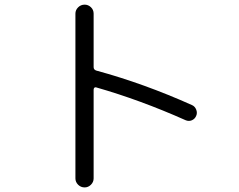

<svg xmlns="http://www.w3.org/2000/svg" viewBox="-20 -777 1040 834"><path d="M347.7 37.1Q331.1 37.1 319.3 25.4Q307.6 13.7 307.6 -2V-717.8Q307.6 -733.4 319.3 -745.1Q331.1 -756.8 347.7 -756.8Q363.3 -756.8 375 -745.6Q386.7 -734.4 386.7 -717.8V-485.4Q386.7 -474.6 397.5 -470.7Q605.5 -414.1 814.5 -320.3Q827.1 -314.5 832.5 -300.3Q837.9 -286.1 832 -273.4Q826.2 -259.8 813 -254.4Q799.8 -249 786.1 -254.9Q588.9 -342.8 397.5 -397.5Q387.7 -399.4 386.7 -387.7V-2Q386.7 13.7 375 25.4Q363.3 37.1 347.7 37.1Z"/></svg>

Font: Rounded-X Mgen+ 2m regular
Style: Regular
Weight: 400
Designer: [Source Han Sans]
Ryoko NISHIZUKA  (kana & ideographs); Paul D. Hunt (Latin, Greek & Cyrillic); Wenlong ZHANG  (bopomofo
Version: Version 1.059.20150602